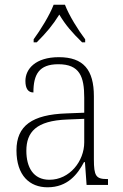

<svg xmlns="http://www.w3.org/2000/svg" viewBox="-20 -786 524 816"><path d="M123 -619V-606H136C178 -648 204 -679 232 -724C259 -679 286 -648 329 -606H342V-619C313 -657 273 -721 256 -766H208C191 -721 151 -657 123 -619ZM182 10C268 10 310 -46 337 -97H341L348 0H439V-25H435C388 -25 379 -38 379 -109V-377C379 -489 335 -543 230 -543C131 -543 88 -493 88 -442C88 -409 100 -393 122 -393C122 -470 146 -513 228 -513C319 -513 338 -460 338 -371V-307L262 -304C117 -299 50 -252 50 -147C50 -40 106 10 182 10ZM190 -22C121 -22 92 -76 92 -145C92 -225 134 -273 265 -278L338 -281V-181C338 -101 276 -22 190 -22Z"/></svg>

Font: Noto Serif Ethiopic SemiCondensed ExtraLight
Style: Regular
Weight: 200
Width: 4
Designer: Monotype Design Team
Foundry: Monotype Imaging Inc.
Version: Version 2.102